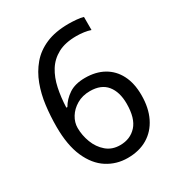

<svg xmlns="http://www.w3.org/2000/svg" viewBox="-174 -840 899 966"><g transform="rotate(-30 275.5 -357.0)"><path d="M288 10Q223 10 170 -24Q117 -58 86 -128Q55 -198 55 -305Q55 -367 62.5 -427Q70 -487 90 -540.5Q110 -594 145 -635.5Q180 -677 234.5 -700.5Q289 -724 367 -724Q386 -724 410.5 -722Q435 -720 451 -715V-639Q434 -645 412.5 -648Q391 -651 370 -651Q304 -651 261.5 -628Q219 -605 194.5 -565.5Q170 -526 159 -474Q148 -422 146 -364H152Q172 -399 208 -423Q244 -447 302 -447Q364 -447 409.5 -421.5Q455 -396 480 -347.5Q505 -299 505 -230Q505 -156 478.5 -102Q452 -48 403.5 -19Q355 10 288 10ZM287 -65Q346 -65 382.5 -105Q419 -145 419 -230Q419 -298 387 -337.5Q355 -377 290 -377Q246 -377 213 -357.5Q180 -338 162 -308.5Q144 -279 144 -247Q144 -204 160 -162Q176 -120 208 -92.5Q240 -65 287 -65Z"/></g></svg>

Font: lsinhala15
Style: Book
Weight: 400
Designer: Jelle Bosma - Monotype Design Team
Foundry: Monotype Imaging Inc.
Version: Version 2.003